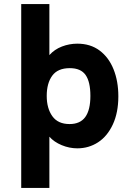

<svg xmlns="http://www.w3.org/2000/svg" viewBox="-20 -717 646 941"><path d="M84 -697H222V-447Q247 -475 283.5 -489Q320 -503 359 -503Q423 -503 468 -469.5Q513 -436 536.5 -377.5Q560 -319 560 -245Q560 -165 533 -107Q506 -49 460.5 -19.5Q415 10 359 10Q320 10 282.5 -5.5Q245 -21 222 -47V204H84ZM423 -247Q423 -316 399.5 -349.5Q376 -383 322 -383Q263 -383 236 -346Q209 -309 209 -247Q209 -186 236.5 -147.5Q264 -109 321 -109Q373 -109 398 -143.5Q423 -178 423 -247Z"/></svg>

Font: Hanken Grotesk ExtraBold
Style: Regular
Weight: 800
Designer: Alfredo Marco Pradil
Foundry: Hanken Design Co.
Version: Version 3.014